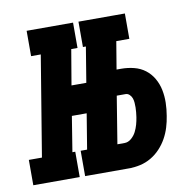

<svg xmlns="http://www.w3.org/2000/svg" viewBox="-114 -597 679 664"><g transform="rotate(-10 225.5 -265.0)"><path d="M203 -441V-530H366V-441ZM-49 0V-89H-3L55 -441H21V-530H184V-441H162L141 -317H246L229 -213H124L104 -89H114V0ZM133 0V-89H296V0ZM141 0 228 -530H335L304 -344H320Q343 -344 365 -338.5Q387 -333 404 -320Q421 -307 432 -288Q443 -269 447.5 -247Q452 -225 451.5 -202Q451 -179 447 -156Q444 -136 438 -116.5Q432 -97 422 -79Q412 -61 397.5 -45.5Q383 -30 365 -19.5Q347 -9 327 -4.5Q307 0 287 0ZM262 -89H287Q300 -89 311 -98.5Q322 -108 328 -120Q334 -132 337.5 -144.5Q341 -157 343 -170Q344 -178 345 -186.5Q346 -195 346 -203.5Q346 -212 345.5 -220Q345 -228 342.5 -235.5Q340 -243 334 -249Q328 -255 320 -255H289Z"/></g></svg>

Font: Iosevka Slab Extrabold Oblique
Style: Regular
Weight: 800
Italic angle: -9°
Monospace: yes
Designer: Belleve Invis
Foundry: Belleve Invis
Version: Version 11.1.1; ttfautohint (v1.8.3)